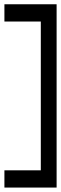

<svg xmlns="http://www.w3.org/2000/svg" viewBox="-40 -680 282 891"><path d="M-19.5 190.4H222.7V-660.2H-19.5V-580.1H149.4V110.4H-19.5Z"/></svg>

Font: Geo
Style: Regular
Weight: 500
Version: Version 001.2